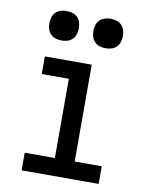

<svg xmlns="http://www.w3.org/2000/svg" viewBox="-83 -798 667 859"><g transform="rotate(10 250.0 -368.5)"><path d="M75 0V-80H212V-440H89V-520H302V-80H425V0ZM350 -603Q336 -603 323 -607Q310 -611 300.5 -620.5Q291 -630 287 -643Q283 -656 283 -670Q283 -684 287 -697Q291 -710 300.5 -719.5Q310 -729 323 -733Q336 -737 350 -737Q364 -737 377 -733Q390 -729 399.5 -719.5Q409 -710 413 -697Q417 -684 417 -670Q417 -656 413 -643Q409 -630 399.5 -620.5Q390 -611 377 -607Q364 -603 350 -603ZM150 -603Q136 -603 123 -607Q110 -611 100.5 -620.5Q91 -630 87 -643Q83 -656 83 -670Q83 -684 87 -697Q91 -710 100.5 -719.5Q110 -729 123 -733Q136 -737 150 -737Q164 -737 177 -733Q190 -729 199.5 -719.5Q209 -710 213 -697Q217 -684 217 -670Q217 -656 213 -643Q209 -630 199.5 -620.5Q190 -611 177 -607Q164 -603 150 -603Z"/></g></svg>

Font: Iosevka Curly Medium
Style: Regular
Weight: 500
Monospace: yes
Designer: Belleve Invis
Foundry: Belleve Invis
Version: Version 22.1.2; ttfautohint (v1.8.4)